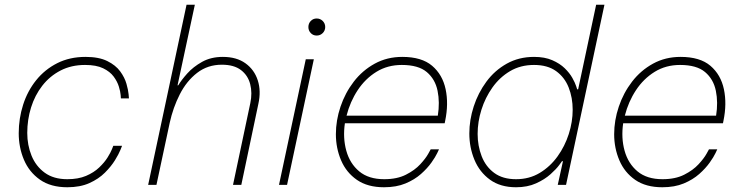

<svg xmlns="http://www.w3.org/2000/svg" viewBox="-20 -780 3126 810"><path d="M264 10Q194 10 148.5 -22Q103 -54 81 -106Q59 -158 59 -218Q59 -280 77.5 -338Q96 -396 132.5 -441.5Q169 -487 221.5 -513.5Q274 -540 341 -540Q397 -540 432.5 -522.5Q468 -505 487 -479Q506 -453 513.5 -426.5Q521 -400 522.5 -382.5Q524 -365 524 -365H490Q490 -365 489 -379Q488 -393 481.5 -414.5Q475 -436 459.5 -457Q444 -478 415 -492Q386 -506 339 -506Q281 -506 235.5 -482.5Q190 -459 158.5 -418.5Q127 -378 111 -326.5Q95 -275 95 -219Q95 -168 113 -123.5Q131 -79 168.5 -51.5Q206 -24 264 -24Q310 -24 343 -38Q376 -52 398.5 -73.5Q421 -95 434 -116Q447 -137 452.5 -151Q458 -165 458 -165H495Q495 -165 488 -147.5Q481 -130 465 -104Q449 -78 422.5 -51.5Q396 -25 357 -7.5Q318 10 264 10Z M605 0 767 -760H802L729 -420H732Q745 -442 770 -470Q795 -498 832.5 -519Q870 -540 920 -540Q978 -540 1015.5 -513Q1053 -486 1067.5 -441Q1082 -396 1070 -342L998 0H963L1036 -345Q1045 -388 1035.5 -425Q1026 -462 996.5 -484.5Q967 -507 916 -507Q856 -507 811.5 -472.5Q767 -438 738.5 -382Q710 -326 696 -262L640 0Z M1316 -630Q1301 -630 1291 -640.5Q1281 -651 1281 -666Q1281 -681 1291 -691.5Q1301 -702 1316 -702Q1331 -702 1341.5 -691.5Q1352 -681 1352 -666Q1352 -651 1341.5 -640.5Q1331 -630 1316 -630ZM1157 0 1270 -530H1304L1191 0Z M1600 10Q1531 10 1486 -21Q1441 -52 1419 -103.5Q1397 -155 1397 -214Q1397 -272 1416.5 -330Q1436 -388 1472.5 -435.5Q1509 -483 1561 -511.5Q1613 -540 1677 -540Q1759 -540 1803 -502.5Q1847 -465 1860 -403.5Q1873 -342 1858 -270L1856 -260H1435Q1426 -198 1441 -144Q1456 -90 1495.5 -57Q1535 -24 1601 -24Q1655 -24 1692.5 -43Q1730 -62 1753 -87Q1776 -112 1786.5 -131Q1797 -150 1797 -150H1832Q1832 -150 1824.5 -134Q1817 -118 1800 -94Q1783 -70 1756 -46Q1729 -22 1690.5 -6Q1652 10 1600 10ZM1442 -292H1827Q1836 -348 1826 -397Q1816 -446 1780.5 -476Q1745 -506 1675 -506Q1615 -506 1568 -477Q1521 -448 1489 -399.5Q1457 -351 1442 -292Z M2157 10Q2091 10 2047 -22Q2003 -54 1981.5 -106Q1960 -158 1960 -217Q1960 -274 1978.5 -331Q1997 -388 2032 -435.5Q2067 -483 2118 -511.5Q2169 -540 2233 -540Q2278 -540 2310 -526Q2342 -512 2362.5 -492Q2383 -472 2394.5 -451.5Q2406 -431 2410.5 -417Q2415 -403 2415 -403H2419L2495 -760H2530L2368 0H2333L2355 -100H2351Q2351 -100 2339 -83.5Q2327 -67 2302.5 -45Q2278 -23 2241.5 -6.5Q2205 10 2157 10ZM2157 -24Q2213 -24 2257 -50.5Q2301 -77 2332 -120Q2363 -163 2379.5 -214.5Q2396 -266 2396 -317Q2396 -368 2379 -411Q2362 -454 2326 -480Q2290 -506 2233 -506Q2176 -506 2132 -480Q2088 -454 2057.5 -411Q2027 -368 2011 -317Q1995 -266 1995 -215Q1995 -165 2012 -121Q2029 -77 2065 -50.5Q2101 -24 2157 -24Z M2774 10Q2705 10 2660 -21Q2615 -52 2593 -103.5Q2571 -155 2571 -214Q2571 -272 2590.5 -330Q2610 -388 2646.5 -435.5Q2683 -483 2735 -511.5Q2787 -540 2851 -540Q2933 -540 2977 -502.5Q3021 -465 3034 -403.5Q3047 -342 3032 -270L3030 -260H2609Q2600 -198 2615 -144Q2630 -90 2669.5 -57Q2709 -24 2775 -24Q2829 -24 2866.5 -43Q2904 -62 2927 -87Q2950 -112 2960.5 -131Q2971 -150 2971 -150H3006Q3006 -150 2998.5 -134Q2991 -118 2974 -94Q2957 -70 2930 -46Q2903 -22 2864.5 -6Q2826 10 2774 10ZM2616 -292H3001Q3010 -348 3000 -397Q2990 -446 2954.5 -476Q2919 -506 2849 -506Q2789 -506 2742 -477Q2695 -448 2663 -399.5Q2631 -351 2616 -292Z"/></svg>

Font: Be Vietnam Pro Thin
Style: Italic
Weight: 100
Italic angle: -12°
Designer: Lam Bao, Tony Le, Vietanh Nguyen
Foundry: Yellow Type Foundry
Version: Version 1.002; ttfautohint (v1.8.3)